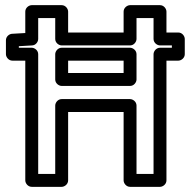

<svg xmlns="http://www.w3.org/2000/svg" viewBox="-20 -699 740 744"><path d="M509 -391V-489C509 -504 495 -514 484 -514H219C204 -514 194 -500 194 -489V-391C194 -376 208 -366 219 -366H484C499 -366 509 -380 509 -391ZM459 -416H244V-464H459ZM646 -523V-514H600C585 -514 575 -500 575 -489V-25H509V-290C509 -305 495 -315 484 -315H219C204 -315 194 -301 194 -290V-25H128V-489C128 -504 114 -514 103 -514H53V-520L105 -523C119 -524 128 -537 128 -548V-629H194V-548C194 -533 208 -523 219 -523H484C499 -523 509 -537 509 -548V-629H575V-548C575 -533 589 -523 600 -523ZM696 -548C696 -559 686 -573 671 -573H625V-654C625 -665 615 -679 600 -679H484C473 -679 459 -669 459 -654V-573H244V-654C244 -665 234 -679 219 -679H103C92 -679 78 -669 78 -654V-571L26 -568C15 -567 3 -557 3 -543V-489C3 -478 13 -464 28 -464H78V0C78 11 88 25 103 25H219C230 25 244 15 244 0V-265H459V0C459 11 469 25 484 25H600C611 25 625 15 625 0V-464H671C682 -464 696 -474 696 -489Z"/></svg>

Font: Falling Sky
Style: Ou
Weight: 400
Designer: Paul D. Hunt
Foundry: Adobe Systems Incorporated
Version: Version 1.02